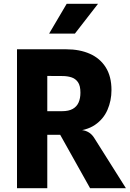

<svg xmlns="http://www.w3.org/2000/svg" viewBox="-20 -985 679 1005"><path d="M451.5 0 295 -279.5H218L184.5 -287L199 -387V-403H304.5Q339.5 -403 360.8 -415Q382 -427 391.5 -448.8Q401 -470.5 401 -500Q401 -536.5 388 -555Q375 -573.5 353.8 -580.2Q332.5 -587 306.5 -587L227 -587.5L192 -644L184 -727Q203.5 -727 220.8 -727Q238 -727 262.5 -727Q287 -727 327 -727Q397 -727 450.2 -703.5Q503.5 -680 533.5 -632.5Q563.5 -585 563.5 -513.5Q563.5 -458 542.5 -409.8Q521.5 -361.5 477 -331.2Q432.5 -301 362 -298L382 -306Q401.5 -306 418 -302.5Q434.5 -299 448.5 -289.5Q462.5 -280 473.5 -262.5L639 0ZM69 0V-727H227.5V0ZM237 -809 329 -965H493L372 -809Z"/></svg>

Font: Spline Sans
Style: Regular
Weight: 400
Designer: Eben Sorkin, Mirko Velimirovic
Foundry: Sorkin Type
Version: Version 1.001